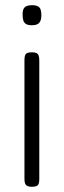

<svg xmlns="http://www.w3.org/2000/svg" viewBox="-20 -527 245 738"><path d="M103 -326Q114 -326 120 -323Q126 -320 128.5 -313.5Q131 -307 131 -295V162Q131 173 128.5 179.5Q126 186 119.5 188.5Q113 191 102 191Q92 191 85.5 188Q79 185 76.5 178.5Q74 172 74 161V-297Q74 -308 76.5 -314.5Q79 -321 85.5 -323.5Q92 -326 103 -326ZM103 -507Q118 -507 126 -502.5Q134 -498 136.5 -489Q139 -480 139 -468Q139 -449 131 -439.5Q123 -430 103 -430Q87 -430 79.5 -435Q72 -440 69.5 -449Q67 -458 67 -469Q66 -490 74.5 -498.5Q83 -507 103 -507Z"/></svg>

Font: Fredoka SemiCondensed Light
Style: Regular
Weight: 300
Width: 4
Designer: Ben Nathan
Foundry: Milena B. Brandão, Ben Nathan
Version: Version 2.001